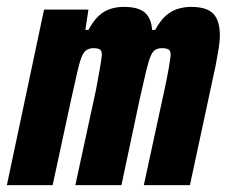

<svg xmlns="http://www.w3.org/2000/svg" viewBox="-34 -538 659 558"><path d="M-14 0 94 -510H223L214 -451H223Q237 -477 252.5 -491.5Q268 -506 286.5 -512Q305 -518 325 -518Q369 -518 387.5 -501Q406 -484 408 -451H417Q431 -477 447 -491.5Q463 -506 482 -512Q501 -518 521 -518Q567 -518 586 -498Q605 -478 605 -435Q605 -418 601.5 -397Q598 -376 593 -349L518 0H384L444 -277Q453 -319 457 -343Q461 -367 462 -378Q462 -391 455.5 -394.5Q449 -398 437 -398Q425 -398 417 -393Q409 -388 403 -373Q397 -358 390 -328.5Q383 -299 372 -250L319 0H185L245 -277Q253 -319 257 -343Q261 -367 262 -378Q262 -391 256 -394.5Q250 -398 238 -398Q226 -398 217.5 -392.5Q209 -387 203 -372Q197 -357 190.5 -328Q184 -299 173 -250L119 0Z"/></svg>

Font: Saira Condensed ExtraBold
Style: Italic
Weight: 800
Width: 3
Italic angle: -12°
Designer: Hector Gatti with collaboration of the Omnibus-Type team
Foundry: Omnibus-Type
Version: Version 1.101